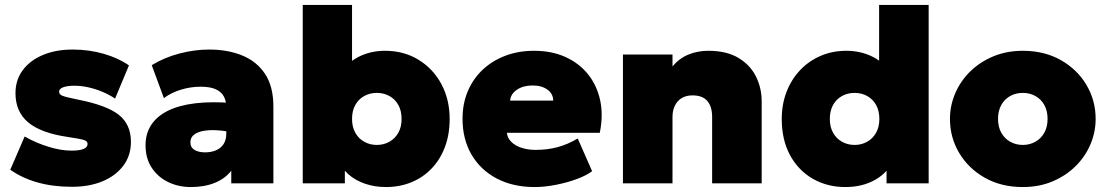

<svg xmlns="http://www.w3.org/2000/svg" viewBox="-20 -740 4466 775"><path d="M270.5 14Q193 14 130.8 -3.8Q68.5 -21.5 21.5 -55L79.5 -189Q125.5 -163 175.8 -147.5Q226 -132 268.5 -132Q301 -132 317.2 -138.8Q333.5 -145.5 333.5 -159Q333.5 -170.5 318 -175.2Q302.5 -180 254.5 -187Q145 -203 93.8 -246Q42.5 -289 42.5 -364Q42.5 -417.5 72 -457Q101.5 -496.5 153.5 -518.2Q205.5 -540 273.5 -540Q339.5 -540 399 -522.8Q458.5 -505.5 500.5 -476L444.5 -342Q422 -357.5 394 -369.2Q366 -381 336.5 -387.5Q307 -394 280.5 -394Q252 -394 235.2 -387.8Q218.5 -381.5 218.5 -370Q218.5 -359 231.8 -353.5Q245 -348 294.5 -338Q411.5 -315 460 -276.2Q508.5 -237.5 508.5 -167Q508.5 -112.5 478.2 -71.8Q448 -31 394.5 -8.5Q341 14 270.5 14Z M750.5 15Q700.5 15 659 -5Q617.5 -25 592.5 -62.8Q567.5 -100.5 567.5 -154Q567.5 -200.5 590.2 -235.5Q613 -270.5 657.5 -292.8Q702 -315 767.8 -323Q833.5 -331 919.5 -324L920.5 -205Q886.5 -212.5 855.5 -214.2Q824.5 -216 800.5 -211.5Q776.5 -207 762.5 -195.8Q748.5 -184.5 748.5 -165.5Q748.5 -145 765 -135Q781.5 -125 808 -125Q832 -125 851.2 -133Q870.5 -141 882 -157.8Q893.5 -174.5 893.5 -201V-307Q893.5 -331 884 -349.8Q874.5 -368.5 852 -379.2Q829.5 -390 789.5 -390Q749.5 -390 710.2 -378Q671 -366 641.5 -344L592.5 -477Q644.5 -508.5 705 -524.2Q765.5 -540 824.5 -540Q899 -540 957.5 -516.2Q1016 -492.5 1049.8 -441.8Q1083.5 -391 1083.5 -310V0H913.5V-51Q889.5 -19.5 847.5 -2.2Q805.5 15 750.5 15Z M1538 15Q1491.5 15 1452.2 1.2Q1413 -12.5 1385.2 -37.5Q1357.5 -62.5 1345 -96L1372 -141V0H1202V-720H1401V-404L1355 -450Q1391 -494.5 1436.2 -514.8Q1481.5 -535 1534 -535Q1610 -535 1669 -499Q1728 -463 1761.5 -400.8Q1795 -338.5 1795 -260Q1795 -196.5 1775.5 -145.5Q1756 -94.5 1721.2 -58.8Q1686.5 -23 1639.8 -4Q1593 15 1538 15ZM1501 -155Q1529 -155 1551.8 -167.8Q1574.5 -180.5 1587.8 -204Q1601 -227.5 1601 -260Q1601 -292.5 1588 -316Q1575 -339.5 1552.2 -352.2Q1529.5 -365 1501 -365Q1472.5 -365 1449.8 -352.2Q1427 -339.5 1414 -316Q1401 -292.5 1401 -260Q1401 -227.5 1414.2 -204Q1427.5 -180.5 1450.2 -167.8Q1473 -155 1501 -155Z M2138 15Q2050.5 15 1985 -19.5Q1919.5 -54 1883.2 -116Q1847 -178 1847 -261Q1847 -321.5 1868.2 -371.8Q1889.5 -422 1928.2 -458.5Q1967 -495 2019.8 -515Q2072.5 -535 2136 -535Q2207 -535 2262.2 -510Q2317.5 -485 2353.5 -440.2Q2389.5 -395.5 2402.5 -335.2Q2415.5 -275 2401 -204H2026Q2028 -183.5 2043.2 -168Q2058.5 -152.5 2084 -143.8Q2109.5 -135 2142 -135Q2189.5 -135 2230.5 -146Q2271.5 -157 2312 -181L2370 -49Q2347 -31.5 2307.5 -17Q2268 -2.5 2223 6.2Q2178 15 2138 15ZM2039 -334H2213Q2213 -361 2190 -378Q2167 -395 2130 -395Q2092 -395 2066.8 -378Q2041.5 -361 2039 -334Z M2494.5 0V-520H2694.5V-472Q2721.5 -504.5 2758.8 -519.8Q2796 -535 2838.5 -535Q2913.5 -535 2961.2 -506Q3009 -477 3031.8 -430.5Q3054.5 -384 3054.5 -331V0H2854.5V-268Q2854.5 -309.5 2835.2 -332.2Q2816 -355 2775.5 -355Q2749.5 -355 2731.5 -344Q2713.5 -333 2704 -313.2Q2694.5 -293.5 2694.5 -268V0Z M3392.5 15Q3319.5 15 3261.2 -18.2Q3203 -51.5 3169.2 -113.2Q3135.5 -175 3135.5 -260Q3135.5 -319 3154.8 -369Q3174 -419 3209 -456.2Q3244 -493.5 3291.8 -514.2Q3339.5 -535 3396.5 -535Q3449 -535 3494.2 -514.8Q3539.5 -494.5 3575.5 -450L3528.5 -404V-720H3728.5V0H3558.5V-141L3585.5 -96Q3567 -46 3514.8 -15.5Q3462.5 15 3392.5 15ZM3429.5 -155Q3457.5 -155 3480.2 -167.8Q3503 -180.5 3516.2 -204Q3529.5 -227.5 3529.5 -260Q3529.5 -292.5 3516.5 -316Q3503.5 -339.5 3480.8 -352.2Q3458 -365 3429.5 -365Q3401 -365 3378.2 -352.2Q3355.5 -339.5 3342.5 -316Q3329.5 -292.5 3329.5 -260Q3329.5 -227.5 3342.8 -204Q3356 -180.5 3378.8 -167.8Q3401.5 -155 3429.5 -155Z M4108.5 15Q4021.5 15 3955.2 -22.5Q3889 -60 3851.8 -122.5Q3814.5 -185 3814.5 -260Q3814.5 -314 3835.8 -363.5Q3857 -413 3896.2 -451.5Q3935.5 -490 3989.5 -512.5Q4043.5 -535 4108.5 -535Q4195.5 -535 4261.8 -497.5Q4328 -460 4365.2 -397.5Q4402.5 -335 4402.5 -260Q4402.5 -206 4381.2 -156.5Q4360 -107 4320.8 -68.5Q4281.5 -30 4227.8 -7.5Q4174 15 4108.5 15ZM4108.5 -155Q4136.5 -155 4159.2 -167.8Q4182 -180.5 4195.2 -204Q4208.5 -227.5 4208.5 -260Q4208.5 -292.5 4195.5 -316Q4182.5 -339.5 4159.8 -352.2Q4137 -365 4108.5 -365Q4080 -365 4057.2 -352.2Q4034.5 -339.5 4021.5 -316Q4008.5 -292.5 4008.5 -260Q4008.5 -227.5 4021.8 -204Q4035 -180.5 4057.8 -167.8Q4080.5 -155 4108.5 -155Z"/></svg>

Font: Geologica Roman Black
Style: Regular
Weight: 900
Designer: Sindre Bremnes, Frode Helland
Foundry: Monokrom Skriftforlag AS
Version: Version 1.010;gftools[0.9.28]